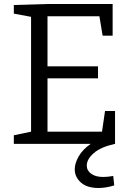

<svg xmlns="http://www.w3.org/2000/svg" viewBox="-20 -718 661 958"><path d="M504 -164H554V0H49V-43L135 -61V-634L49 -650V-693L216 -698H542V-540H492L476 -637H217V-387H469V-327H217V-61H489ZM472 220Q414 220 383.5 192.5Q353 165 353 127Q353 97 372.5 62.5Q392 28 433 -0.5Q474 -29 539 -42L553 0Q484 15 448.5 45.5Q413 76 413 108Q413 133 435 149Q457 165 495 165Q517 165 545 160L550 207Q528 214 508 217Q488 220 472 220Z"/></svg>

Font: Bitter
Style: Regular
Weight: 400
Designer: Sol Matas, and Bitter project Authors
Foundry: Sol Matas
Version: Version 2.001